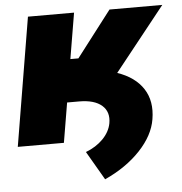

<svg xmlns="http://www.w3.org/2000/svg" viewBox="-52 -594 771 813"><g transform="rotate(-5 334.0 -188.0)"><path d="M5.7 0 96.6 -545.5H292.6L259.9 -350.9H294L443.2 -545.5H667.6L452.4 -275.2Q527.3 -249.6 562 -196.2Q596.6 -142.8 583.8 -66.8Q572.8 1.1 513.5 64.1Q454.2 127.1 362.2 169L291.2 46.9Q335.2 30.2 364.5 0.4Q393.8 -29.5 400.6 -65.3Q409.4 -113.6 377.7 -141.3Q345.9 -169 281.2 -169H230.1L201.7 0Z"/></g></svg>

Font: Inter UI Black
Style: Italic
Weight: 900
Italic angle: -9.39999°
Designer: Rasmus Andersson
Foundry: rsms
Version: 3.2;8d6f07862